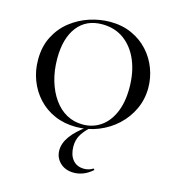

<svg xmlns="http://www.w3.org/2000/svg" viewBox="-129 -744 1025 1127"><g transform="rotate(15 383.0 -180.5)"><path d="M366 12Q294 12 235.5 -13.5Q177 -39 135.5 -84Q94 -129 71.5 -187.5Q49 -246 49 -312Q49 -393 80.5 -454Q112 -515 164 -555.5Q216 -596 278 -616Q340 -636 401 -636Q475 -636 533.5 -609.5Q592 -583 633 -538Q674 -493 695.5 -436Q717 -379 717 -319Q717 -249 689 -189Q661 -129 612.5 -84Q564 -39 500.5 -13.5Q437 12 366 12ZM400 -12Q460 -12 507.5 -44Q555 -76 582.5 -138.5Q610 -201 610 -290Q610 -383 580 -455Q550 -527 494 -568.5Q438 -610 360 -610Q263 -610 209.5 -540.5Q156 -471 156 -348Q156 -276 174 -214.5Q192 -153 224.5 -107Q257 -61 301.5 -36.5Q346 -12 400 -12ZM433 -6 446 -1Q412 31 396.5 60Q381 89 381 126Q381 176 405.5 206.5Q430 237 476 237Q491 237 505 232.5Q519 228 527 222Q530 220 533.5 224Q537 228 534 230Q506 254 478 264.5Q450 275 423 275Q371 275 339 244.5Q307 214 307 169Q307 126 338 83Q369 40 433 -6Z"/></g></svg>

Font: Cormorant Light SemiBold
Style: Regular
Weight: 600
Version: Version 4.000